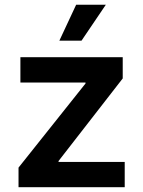

<svg xmlns="http://www.w3.org/2000/svg" viewBox="-20 -779 596 799"><path d="M57.1 0V-81.5L335.9 -431.6V-435.5H64.9V-541H490.7V-452.6L223.6 -108.9V-105H499V0ZM227.1 -609.9 296.9 -759.3H420.4L319.3 -609.9Z"/></svg>

Font: Inter 17pt SemiBold
Style: Regular
Weight: 600
Version: Version 4.001;git-66647c0bb